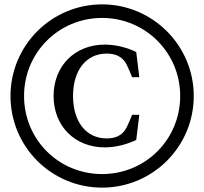

<svg xmlns="http://www.w3.org/2000/svg" viewBox="-20 -728 933 878"><path d="M447 130C678 130 866 -57 866 -289C866 -520 678 -708 447 -708C215 -708 28 -520 28 -289C28 -57 215 130 447 130ZM90 -289C90 -487 248 -646 447 -646C645 -646 804 -487 804 -289C804 -90 645 68 447 68C248 68 90 -90 90 -289ZM225 -289C225 -151 323 -54 459 -54C509 -54 561 -68 603 -88L617 -203H584C576 -184 569 -165 560 -147C540 -106 504 -95 468 -95C372 -95 314 -174 314 -289C314 -404 372 -483 468 -483C504 -483 540 -472 560 -431C569 -413 576 -394 584 -375H617L603 -490C561 -511 509 -524 459 -524C323 -524 225 -427 225 -289Z"/></svg>

Font: LT Superior Serif Semibold
Style: Regular
Weight: 600
Designer: Daniel Lyons
Foundry: LyonsType
Version: Version 2.120;FEAKit 1.0